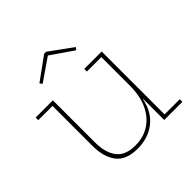

<svg xmlns="http://www.w3.org/2000/svg" viewBox="-193 -915 1090 1090"><g transform="rotate(-45 352.5 -369.5)"><path d="M530 -505H414V-526H554V-21H676V0H530ZM162 -526V-189Q162 -106.5 197 -59.8Q232 -13 313 -13Q376.5 -13 425.5 -44.2Q474.5 -75.5 502.2 -134Q530 -192.5 530 -275L539 -169H528Q511.5 -83 452.2 -37Q393 9 309 9Q217.5 9 177.8 -42.8Q138 -94.5 138 -185V-505H24V-526ZM330 -748 468 -648 457 -633 322 -726 187 -633 176 -648 314 -748Z"/></g></svg>

Font: Hepta Slab ExtraLight
Style: Regular
Weight: 200
Designer: Michael LaGattuta
Foundry: Michael LaGattuta
Version: Version 1.100